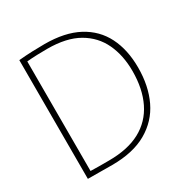

<svg xmlns="http://www.w3.org/2000/svg" viewBox="-167 -872 984 1014"><g transform="rotate(-30 325.0 -365.0)"><path d="M230 1Q192 1 157 0.5Q122 0 82 0V-724Q124 -728 165 -729.5Q206 -731 239 -731Q363 -731 444.5 -687.5Q526 -644 566 -564.5Q606 -485 606 -377Q606 -265 565.5 -180Q525 -95 441.5 -47Q358 1 230 1ZM227 -28Q342 -28 418 -69Q494 -110 532.5 -188.5Q571 -267 571 -376Q571 -471 536.5 -544.5Q502 -618 429 -660Q356 -702 239 -702Q212 -702 178.5 -701Q145 -700 115 -697V-29Q142 -28 166.5 -28Q191 -28 227 -28Z"/></g></svg>

Font: Murecho Thin ExtraLight
Style: Regular
Weight: 250
Version: Version 1.010